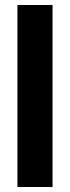

<svg xmlns="http://www.w3.org/2000/svg" viewBox="-20 -751 281 771"><path d="M191 0H50V-731H191Z"/></svg>

Font: Akshar SemiBold
Style: Regular
Weight: 600
Designer: Tall Chai
Foundry: Tall Chai
Version: Version 1.000